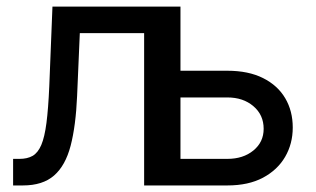

<svg xmlns="http://www.w3.org/2000/svg" viewBox="-20 -566 964 586"><path d="M20 0V-81.1H39.6Q63.5 -81.1 79.6 -90.3Q95.7 -99.6 106 -123.5Q116.2 -147.5 121.8 -190.9Q127.4 -234.4 130.4 -302.7L140.1 -545.9H508.3V0H419.9V-464.8H223.6L215.3 -272.5Q211.4 -182.1 195.6 -121.3Q179.7 -60.5 145 -30.3Q110.4 0 49.8 0ZM517.1 -350.1H673.8Q738.3 -350.1 783 -327.6Q827.6 -305.2 850.6 -266.1Q873.5 -227.1 873.5 -176.8Q873.5 -127.4 850.3 -87.4Q827.1 -47.4 782.7 -23.7Q738.3 0 673.8 0H442.9V-545.9H530.8V-81.1H673.8Q722.2 -81.1 753.4 -106.7Q784.7 -132.3 784.7 -172.9Q784.7 -215.3 753.4 -241.9Q722.2 -268.6 673.8 -268.6H517.1Z"/></svg>

Font: Inter Variable LoSnoCo
Style: Regular
Weight: 400
Designer: Rasmus Andersson
Foundry: rsms
Version: Version 4.000;git-a52131595; featfreeze: case,dlig,ss01,ss02